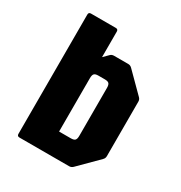

<svg xmlns="http://www.w3.org/2000/svg" viewBox="-159 -780 842 894"><g transform="rotate(30 262.5 -333.0)"><path d="M72.5 0Q60 0 60 -12.5V-654Q60 -666.5 72.5 -666.5H206Q218.5 -666.5 218.5 -654V-516.5L243.5 -541.5Q251.5 -550 263.5 -550H340Q351.5 -550 360 -541.5L460 -441.5Q468.5 -433.5 468.5 -421.5V-128.5Q468.5 -116.5 460 -108.5L360 -8.5Q351.5 0 340 0ZM218.5 -116.5H281.5Q298 -116.5 304 -123Q310 -129.5 310 -146V-404Q310 -420.5 304 -427Q298 -433.5 281.5 -433.5H246.5Q230.5 -433.5 224.5 -427Q218.5 -420.5 218.5 -404Z"/></g></svg>

Font: Jaro
Style: Regular
Weight: 400
Designer: Agyei Archer, Celine Hurka, Mirko Velimirović
Version: Version 1.000